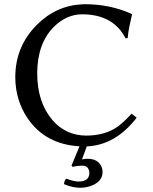

<svg xmlns="http://www.w3.org/2000/svg" viewBox="-20 -678 717 902"><path d="M367.2 100.1Q340.8 100.6 321.8 106L315.9 100.1L353.5 9.3Q194.8 0.5 110.8 -120.6Q52.2 -206.5 51.8 -314.9Q51.8 -459 151.9 -560.1Q243.2 -652.3 366.7 -657.7Q374 -658.2 379.9 -658.2Q496.1 -658.2 595.7 -613.8Q597.7 -612.8 598.1 -612.8L600.1 -609.9Q583.5 -539.6 580.6 -506.8Q580.1 -502.4 580.1 -499L569.8 -498Q512.2 -610.4 366.2 -610.8Q293 -610.8 232.9 -551.8Q155.3 -473.6 154.8 -334Q154.8 -198.7 225.6 -114.7Q288.6 -41.5 384.8 -41Q475.1 -41 534.7 -84.5Q564 -106.4 598.1 -144L622.1 -125Q522.5 3.9 387.7 9.8L365.2 70.8Q377.9 67.9 391.1 67.9Q440.4 67.9 457 105.5Q461.9 117.7 461.9 129.9Q461.9 173.8 410.2 194.3Q384.8 204.1 355 204.1Q318.8 203.6 280.8 187Q281.7 170.4 291 161.1Q328.6 175.3 349.1 174.8Q394 174.8 399.4 142.1Q399.9 138.2 399.9 134.8Q398.4 101.1 367.2 100.1Z"/></svg>

Font: Linux Biolinum Capitals O
Style: Small Caps
Weight: 400
Designer: Philipp H. Poll
Foundry: Philipp H. Poll
Version: Version 1.0.4